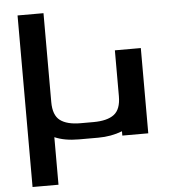

<svg xmlns="http://www.w3.org/2000/svg" viewBox="-63 -799 978 1106"><g transform="rotate(-5 425.5 -246.0)"><path d="M388 -92H462Q542 -92 581.5 -122Q621 -152 621 -228V-493H771V0H621V-25Q557 0 482 0H370Q287 0 230 -25V250H80V-742H230V-228Q230 -152 269.5 -122Q309 -92 388 -92Z"/></g></svg>

Font: Aneo
Style: Bold
Weight: 700
Designer: Anastasios Pappas
Foundry: Anastasios Pappas
Version: Version 1.000